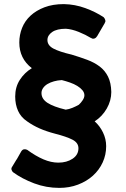

<svg xmlns="http://www.w3.org/2000/svg" viewBox="-20 -752 612 935"><path d="M497 -40Q497 2 480 39Q463 76 432.5 103.5Q402 131 360 147Q318 163 269 163Q205 163 146.5 141Q88 119 44 87Q39 83 36.5 75.5Q34 68 38 62L61 24V25Q66 15 72 5.5Q78 -4 83 -14Q89 -24 97.5 -25Q106 -26 113 -22Q154 8 191.5 24Q229 40 264 40Q305 40 333.5 21Q362 2 362 -30Q362 -57 332.5 -72Q303 -87 248 -101Q206 -112 173 -126.5Q140 -141 112 -161Q82 -181 68 -212Q54 -243 54 -282Q54 -328 76.5 -363Q99 -398 135 -420Q74 -467 74 -545Q74 -582 87.5 -616Q101 -650 128.5 -675.5Q156 -701 196.5 -716.5Q237 -732 291 -732Q345 -731 395.5 -712.5Q446 -694 485 -668Q490 -663 492.5 -654.5Q495 -646 490 -641H491L452 -574V-575Q447 -566 438 -564Q429 -562 423 -568V-567Q397 -583 363.5 -596.5Q330 -610 301 -612Q257 -612 234 -596Q211 -580 211 -557Q211 -531 240 -515.5Q269 -500 329 -486Q369 -474 404 -461Q439 -448 465 -428.5Q491 -409 506 -379Q521 -349 522 -304Q522 -262 500 -223.5Q478 -185 441 -161Q466 -139 481.5 -107Q497 -75 497 -40ZM297 -218H300H301Q306 -216 305.5 -210Q305 -204 299 -204ZM182 -299Q182 -270 211.5 -251Q241 -232 300 -218Q316 -220 333 -227Q350 -234 364 -242L363 -241Q375 -252 383 -264.5Q391 -277 391 -288Q391 -301 381.5 -312.5Q372 -324 356.5 -333.5Q341 -343 321 -350Q301 -357 281 -362Q261 -361 243 -356Q225 -351 211.5 -343Q198 -335 190 -323.5Q182 -312 182 -299Z"/></svg>

Font: Stadtwerke
Style: Bold
Weight: 700
Designer: Santiago Orozco
Foundry: Typemade
Version: Version 1.003